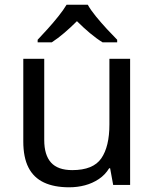

<svg xmlns="http://www.w3.org/2000/svg" viewBox="-20 -786 658 816"><path d="M533 -536V0H461L448 -71H444Q427 -43 400 -25Q373 -7 341 1.5Q309 10 274 10Q210 10 166.5 -10.5Q123 -31 101 -74Q79 -117 79 -185V-536H168V-191Q168 -127 197 -95Q226 -63 287 -63Q376 -63 410.5 -113Q445 -163 445 -257V-536ZM353 -766Q365 -744 387.5 -716.5Q410 -689 434.5 -662.5Q459 -636 478 -617V-606H416Q390 -622 362 -645.5Q334 -669 307 -696Q280 -669 253 -646Q226 -623 200 -606H140V-617Q159 -637 182.5 -663Q206 -689 228 -716.5Q250 -744 263 -766Z"/></svg>

Font: Noto Sans Thaana
Style: Regular
Weight: 400
Designer: Monotype Design Team
Foundry: Monotype Imaging Inc.
Version: Version 2.001